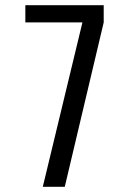

<svg xmlns="http://www.w3.org/2000/svg" viewBox="-20 -720 490 740"><path d="M77.7 -700H379.7V-633.7L229.6 0H144.9L297.7 -633.7H77.7Z"/></svg>

Font: League Mono Thin Condensed
Style: Regular
Weight: 100
Width: 1
Designer: Tyler Finck
Foundry: The League of Moveable Type / Tyler Finck
Version: Version 2.300;RELEASE